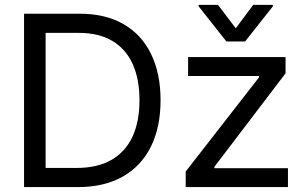

<svg xmlns="http://www.w3.org/2000/svg" viewBox="-20 -763 1238 783"><path d="M127 0H297.9C368.8 0 429.5 -14.2 480 -42.5C530.4 -70.8 568.8 -111.5 595.2 -164.6C621.6 -217.6 634.8 -280.9 634.8 -354.5C634.8 -427.4 621.7 -490.4 595.7 -543.5C569.7 -596.5 532.1 -637 482.9 -665C433.8 -693 375 -707 306.6 -707H123V-628.9H300.8C355.5 -628.9 401.2 -618 438 -596.2C474.8 -574.4 502.4 -543 521 -502C539.6 -460.9 548.8 -411.8 548.8 -354.5C548.8 -296.5 539.4 -247.1 520.5 -206.1C501.6 -165 473.1 -133.5 435.1 -111.3C397 -89.2 349.3 -78.1 292 -78.1H127ZM166 0V-707H78.1V0ZM737.3 -63.5V0H1154.3V-77.1H854.5V-83L1144.5 -463.9V-530.3H747.1V-453.1H1036.1V-447.3ZM941.4 -647.5 869.1 -743.2H790V-737.3L903.3 -593.8H979.5L1092.8 -737.3V-743.2H1012.7Z"/></svg>

Font: Pretendard Variable
Style: Regular
Weight: 400
Designer: Base glyphs from Inter by Rasmus Andersson; Hangeul glyphs from Noto Sans CJK(Source Han Sans) by Jang Soo-young and Kan
Foundry: Kil Hyung-jin
Version: Version 1.309;Glyphs 3.2 (3225)